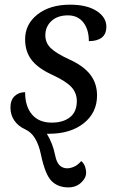

<svg xmlns="http://www.w3.org/2000/svg" viewBox="-20 -565 504 825"><path d="M310.1 -130.9Q310.1 -165.5 286.9 -190.9Q263.7 -216.3 203.1 -244.1Q142.6 -272 115.2 -308.1Q87.9 -344.2 87.9 -396Q87.9 -461.4 141.4 -503.2Q194.8 -544.9 280.8 -544.9Q353.5 -544.9 395.3 -517.8Q437 -490.7 437 -450.2Q437 -418.5 417 -403.3Q397 -388.2 361.8 -388.2Q361.8 -438.5 337.9 -468.8Q314 -499 272 -499Q227.1 -499 200.9 -474.6Q174.8 -450.2 174.8 -413.1Q174.8 -380.9 198.5 -357.9Q222.2 -335 281 -308.1Q339.8 -281.2 368.4 -243.7Q397 -206.1 397 -154.8Q397 -81.1 340.1 -35.6Q283.2 9.8 189.9 9.8H181.2Q207 50.8 217.5 104.5Q228 158.2 269 158.2Q281.7 158.2 297.6 151.6Q313.5 145 329.1 127Q341.3 137.7 345.7 151.6Q350.1 165.5 350.1 176.8Q350.1 200.2 328.1 220.2Q306.2 240.2 273.9 240.2Q228.5 240.2 201.2 212.4Q173.8 184.6 155.8 98.6Q137.7 12.7 88.9 -8.8Q58.1 -22.9 41.5 -47.1Q24.9 -71.3 24.9 -103Q24.9 -134.8 42.7 -151.9Q60.5 -168.9 87.9 -168.9Q87.9 -107.4 117.7 -72.8Q147.5 -38.1 202.1 -38.1Q251.5 -38.1 280.8 -61.3Q310.1 -84.5 310.1 -130.9Z"/></svg>

Font: Droid Serif
Style: Italic
Weight: 400
Italic angle: -12°
Designer: Monotype Design team
Foundry: Monotype Imaging Inc.
Version: Version 1.03